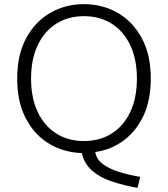

<svg xmlns="http://www.w3.org/2000/svg" viewBox="-20 -726 811 927"><path d="M644 181Q581 170 523.5 151.5Q466 133 426.5 99.5Q387 66 375 13Q287 10 216.5 -32.5Q146 -75 104.5 -154.5Q63 -234 63 -347Q63 -462 106.5 -542Q150 -622 223 -664Q296 -706 385 -706Q475 -706 548 -664Q621 -622 664.5 -542Q708 -462 708 -347Q708 -243 673 -168Q638 -93 577.5 -48Q517 -3 440 8Q446 44 477.5 67Q509 90 556.5 104.5Q604 119 657 128ZM385 -45Q462 -45 519.5 -81.5Q577 -118 609 -185.5Q641 -253 641 -347Q641 -440 609 -507.5Q577 -575 519.5 -611.5Q462 -648 385 -648Q309 -648 251.5 -611.5Q194 -575 162 -507.5Q130 -440 130 -347Q130 -253 162 -185.5Q194 -118 251.5 -81.5Q309 -45 385 -45Z"/></svg>

Font: Ubuntu Sans Light
Style: Regular
Weight: 300
Designer: Dalton Maag Ltd
Foundry: Dalton Maag Ltd
Version: Version 1.006; ttfautohint (v1.8.4.7-5d5b)